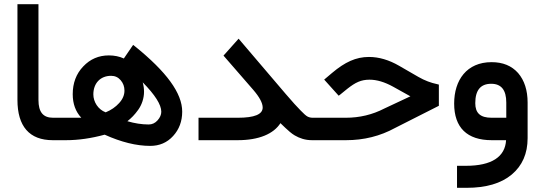

<svg xmlns="http://www.w3.org/2000/svg" viewBox="-20 -671 2584 919"><path d="M254.9 0C263.2 0 267.1 -17.1 267.1 -51.8V-57.1C267.1 -90.8 263.2 -107.4 254.9 -107.4H233.9C187 -107.4 164.1 -133.8 164.1 -192.4V-650.9H63.5V-192.9C63.5 -66.4 120.6 0 232.4 0Z M249.5 -107.4C241.2 -107.4 237.3 -90.8 237.3 -57.1V-51.8C237.3 -17.1 241.2 0 249.5 0H295.9C355 0 416.5 -8.8 481 -26.4C560.1 9.3 632.8 27.3 699.2 27.3C743.2 27.3 779.8 11.7 808.6 -20C837.4 -51.3 852.1 -90.3 852.1 -136.7C852.1 -225.1 777.3 -327.1 625.5 -449.7L617.2 -456.1L572.8 -391.1C551.3 -400.9 527.3 -405.8 501 -405.8C452.6 -405.8 411.6 -388.2 378.4 -353C344.7 -317.9 328.1 -273.4 328.1 -220.2C328.1 -174.3 341.8 -136.7 369.1 -107.4ZM485.8 -133.3C449.2 -147 426.8 -183.6 426.8 -219.2C426.8 -272.5 460.4 -308.1 511.7 -308.1C530.3 -308.1 545.4 -301.3 557.6 -287.1C569.8 -272.9 575.7 -256.3 575.7 -237.3C575.7 -216.3 567.4 -196.3 550.3 -177.7C533.2 -158.7 511.7 -144 485.8 -133.3ZM663.1 -276.9C722.2 -216.8 752 -169.9 752 -136.2C752 -122.1 746.1 -108.4 734.4 -95.2C722.7 -82 708.5 -75.2 691.9 -75.2C658.2 -75.2 624.5 -80.6 589.8 -90.8C608.9 -106 624.5 -121.6 641.6 -145.5C658.7 -169.4 669.4 -200.7 669.4 -231.9C669.4 -246.1 667.5 -261.2 663.1 -276.9Z M1481.4 0C1489.7 0 1493.7 -17.1 1493.7 -51.8V-57.1C1493.7 -90.8 1489.7 -107.4 1481.4 -107.4H1477.1C1467.3 -107.4 1459 -109.4 1451.7 -113.3C1444.3 -117.2 1433.6 -127 1418.5 -142.6C1403.3 -157.7 1379.4 -184.1 1347.2 -221.7L1122.1 -485.8L1049.8 -404.8L1192.4 -240.7C1222.2 -206.1 1237.3 -177.7 1237.3 -156.2C1237.3 -123.5 1197.8 -107.4 1118.2 -107.4H930.2V0H1117.7C1219.7 0 1289.6 -30.3 1322.3 -81.5C1331.5 -72.3 1339.4 -64.5 1345.7 -59.1C1357.4 -47.9 1376.5 -30.8 1390.6 -22.9C1414.1 -9.3 1440.4 0 1473.6 0Z M1476.6 -107.4C1468.3 -107.4 1464.4 -90.8 1464.4 -57.1V-51.8C1464.4 -17.1 1468.3 0 1476.6 0H1636.2C1721.7 0 1799.8 -19.5 1871.1 -58.6L2080.6 -164.6V-266.1L2072.8 -268.1C2042.5 -274.4 2012.7 -285.6 1982.9 -302.7L1890.6 -356C1841.8 -384.3 1793.5 -398.4 1746.1 -398.4C1683.6 -398.4 1631.3 -374 1569.3 -321.8L1531.7 -290L1601.1 -212.9L1608.4 -218.3L1642.6 -246.1C1681.2 -276.4 1708 -289.6 1749 -289.6C1783.7 -289.6 1821.3 -278.3 1861.8 -255.9L1944.3 -210L1819.3 -151.4C1762.7 -122.1 1701.2 -107.4 1635.3 -107.4Z M2505.4 -179.7C2505.4 -238.8 2490.2 -286.1 2460 -321.3C2429.2 -356 2387.2 -373.5 2333 -373.5C2213.9 -373.5 2153.8 -287.6 2153.8 -175.3C2153.8 -60.1 2215.8 0 2333.5 0H2402.3C2397.9 79.6 2333.5 122.6 2210.4 122.6H2167.5V228H2213.4C2306.6 228 2378.4 207 2429.2 164.6C2480 122.1 2505.4 64 2505.4 -9.8ZM2254.9 -177.2C2254.9 -239.3 2280.3 -270 2331.1 -270C2379.4 -270 2403.3 -240.2 2403.3 -180.2V-107.4H2333C2278.8 -107.4 2254.9 -129.9 2254.9 -177.2Z"/></svg>

Font: Shabnam Medium
Style: Regular
Weight: 500
Foundry: DejaVu fonts team - Redesigned by Saber Rastikerdar - Based on Vazir font
Version: Version 5.0.1